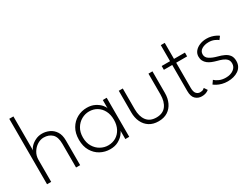

<svg xmlns="http://www.w3.org/2000/svg" viewBox="-57 -1212 2287 1748"><g transform="rotate(-30 1087.0 -338.0)"><path d="M255.5 -422.5Q293.5 -422.5 330 -406Q366.5 -389.5 390 -353.5Q413.5 -317.5 413.5 -260V0H370.5V-248.5Q370.5 -321.5 336.8 -352.8Q303 -384 250.5 -384Q216 -384 183.5 -363.8Q151 -343.5 130 -308.8Q109 -274 109 -231V0H65.5V-688H109V-328.5Q112 -346.5 132.2 -368.5Q152.5 -390.5 184.8 -406.5Q217 -422.5 255.5 -422.5Z M888.5 0V-89Q885.5 -75.5 865.5 -51Q845.5 -26.5 810 -7.2Q774.5 12 725.5 12Q670.5 12 623.5 -13.2Q576.5 -38.5 547.8 -87.2Q519 -136 519 -205Q519 -274 547.8 -322.8Q576.5 -371.5 623.5 -397Q670.5 -422.5 725.5 -422.5Q774 -422.5 809.8 -403.8Q845.5 -385 866 -361.2Q886.5 -337.5 888.5 -321.5V-410.5H929.5V0ZM561 -205Q561 -149.5 585 -109.5Q609 -69.5 647 -48.5Q685 -27.5 726.5 -27.5Q772.5 -27.5 808.5 -49Q844.5 -70.5 865.5 -110.5Q886.5 -150.5 886.5 -205Q886.5 -259.5 865.5 -299.5Q844.5 -339.5 808.5 -361.2Q772.5 -383 726.5 -383Q685 -383 647 -361.8Q609 -340.5 585 -300.5Q561 -260.5 561 -205Z M1098.5 -192Q1098.5 -116.5 1132.2 -72.2Q1166 -28 1233.5 -28Q1301 -28 1334.8 -72.2Q1368.5 -116.5 1368.5 -192V-410.5H1410.5V-183Q1410.5 -127 1389.8 -82.8Q1369 -38.5 1329.8 -13.2Q1290.5 12 1233.5 12Q1177 12 1137.5 -13.2Q1098 -38.5 1077.2 -82.8Q1056.5 -127 1056.5 -183V-410.5H1098.5Z M1507.5 -410.5H1595.5V-579H1637V-410.5H1752V-370.5H1637V-107Q1637 -63 1653.2 -45.5Q1669.5 -28 1692.5 -28Q1715 -28 1726.2 -35.8Q1737.5 -43.5 1739.5 -46L1762 -12.5Q1759 -10 1749.8 -4Q1740.5 2 1725.2 7Q1710 12 1687.5 12Q1649 12 1622.2 -13.5Q1595.5 -39 1595.5 -96V-370.5H1507.5Z M1984 -422.5Q2011 -422.5 2034.8 -416.2Q2058.5 -410 2077 -400.8Q2095.5 -391.5 2105 -383.5L2081 -352Q2070.5 -362 2044.5 -373.5Q2018.5 -385 1985.5 -385Q1943 -385 1913 -367Q1883 -349 1883 -315Q1883 -282.5 1913.2 -263Q1943.5 -243.5 1991.5 -231Q2028 -222 2057 -208.2Q2086 -194.5 2102.8 -171.5Q2119.5 -148.5 2119.5 -111Q2119.5 -79.5 2107 -56.5Q2094.5 -33.5 2072.5 -18.5Q2050.5 -3.5 2022 4.2Q1993.5 12 1961 12Q1929.5 12 1902 4.8Q1874.5 -2.5 1854.5 -13.2Q1834.5 -24 1823.5 -33L1848.5 -68.5Q1861.5 -54.5 1891.5 -40.2Q1921.5 -26 1962.5 -26Q2011.5 -26 2043.5 -49.5Q2075.5 -73 2075.5 -110.5Q2075.5 -139 2060.2 -155.5Q2045 -172 2020.2 -182Q1995.5 -192 1968 -198.5Q1941.5 -205.5 1918.2 -214.8Q1895 -224 1877.5 -238Q1860 -252 1850 -271.2Q1840 -290.5 1840 -316Q1840 -348 1859.5 -371.8Q1879 -395.5 1912 -409Q1945 -422.5 1984 -422.5Z"/></g></svg>

Font: League Spartan Thin ExtraLight
Style: Regular
Weight: 250
Version: Version 2.002